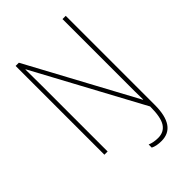

<svg xmlns="http://www.w3.org/2000/svg" viewBox="-258 -816 1092 1092"><g transform="rotate(-45 288.0 -269.5)"><path d="M489 2V-714H463V-195Q463 -167 463 -133.5Q463 -100 464 -66H462L112 -714H86V0H112V-528Q112 -569 111.5 -599Q111 -629 111 -660H113L464 -10Q464 77 440.5 113Q417 149 370 149Q334 149 305 137V162Q330 175 371 175Q489 175 489 2Z"/></g></svg>

Font: Noto Sans Display SemiCondensed Thin
Style: Regular
Weight: 250
Width: 4
Designer: Monotype Design team
Foundry: Monotype Imaging Inc.
Version: 1.000